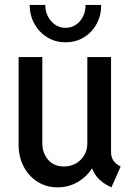

<svg xmlns="http://www.w3.org/2000/svg" viewBox="-20 -764 549 791"><path d="M216.8 7.8Q171.4 7.8 135 -14.9Q98.6 -37.6 77.6 -77.6Q56.6 -117.7 56.6 -169.9V-528.8H154.3V-174.3Q154.3 -133.8 178.2 -106Q202.1 -78.1 243.2 -78.1Q270 -78.1 292 -90.3Q314 -102.5 326.9 -124.3Q339.8 -146 339.8 -173.3V-528.8H437.5V-136.2Q437.5 -116.7 447.3 -102.3Q457 -87.9 477.1 -78.1L439 7.8Q399.4 -9.8 378.4 -36.4Q357.4 -63 355.5 -91.3L375.5 -69.3H336.9L370.6 -92.3Q351.1 -47.9 309.8 -20Q268.6 7.8 216.8 7.8ZM250 -589.8Q208 -589.8 174.8 -610.1Q141.6 -630.4 122.1 -665.3Q102.5 -700.2 102.1 -743.7H166.5Q167 -703.6 191.2 -676.5Q215.3 -649.4 250 -649.4Q285.2 -649.4 308.8 -676.5Q332.5 -703.6 332.5 -743.7H397Q397 -700.2 377.9 -665.3Q358.9 -630.4 325.7 -610.1Q292.5 -589.8 250 -589.8Z"/></svg>

Font: Reddit Sans Condensed Medium
Style: Regular
Weight: 500
Designer: Stephen Hutchings
Foundry: Reddit
Version: Version 1.014